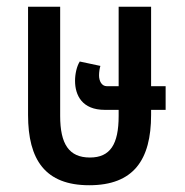

<svg xmlns="http://www.w3.org/2000/svg" viewBox="-20 -537 546 568"><path d="M427 -197V-212H470V-282H427V-517H331V-282H296C281 -282 273 -297 273 -314C273 -324 275 -336 277 -342L216 -355C207 -341 202 -318 202 -298C202 -255 223 -212 290 -212H331V-194C331 -110 306 -71 246 -71C184 -71 158 -111 158 -194V-517H63V-197C63 -64 114 11 244 11C375 11 427 -64 427 -197Z"/></svg>

Font: Noto Sans Thai UI ExtraCondensed Medium
Style: Regular
Weight: 500
Width: 3
Designer: Monotype Design Team
Foundry: Monotype Imaging Inc.
Version: Version 1.901